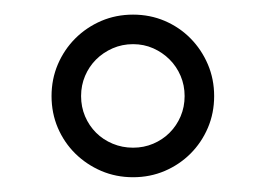

<svg xmlns="http://www.w3.org/2000/svg" viewBox="-20 -740 360 260"><path d="M230 -609.9Q230 -624.5 224.6 -637.2Q219.2 -649.9 209.7 -659.4Q200.2 -668.9 187.5 -674.6Q174.8 -680.2 160.2 -680.2Q145.5 -680.2 132.6 -674.6Q119.6 -668.9 110.1 -659.4Q100.6 -649.9 95.2 -637.2Q89.8 -624.5 89.8 -609.9Q89.8 -595.2 95.2 -582.5Q100.6 -569.8 110.1 -560.3Q119.6 -550.8 132.6 -545.4Q145.5 -540 160.2 -540Q174.8 -540 187.5 -545.4Q200.2 -550.8 209.7 -560.3Q219.2 -569.8 224.6 -582.5Q230 -595.2 230 -609.9ZM270 -609.9Q270 -586.9 261.5 -566.9Q252.9 -546.9 238 -532Q223.1 -517.1 203.1 -508.5Q183.1 -500 160.2 -500Q137.2 -500 117.2 -508.5Q97.2 -517.1 82 -532Q66.9 -546.9 58.3 -566.9Q49.8 -586.9 49.8 -609.9Q49.8 -632.8 58.3 -652.8Q66.9 -672.9 82 -688Q97.2 -703.1 117.2 -711.7Q137.2 -720.2 160.2 -720.2Q183.1 -720.2 203.1 -711.7Q223.1 -703.1 238 -688Q252.9 -672.9 261.5 -652.8Q270 -632.8 270 -609.9Z"/></svg>

Font: Charis SIL Am
Style: Bold Italic
Weight: 700
Italic angle: -11°
Foundry: SIL International
Version: Version 5.000